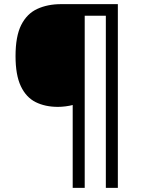

<svg xmlns="http://www.w3.org/2000/svg" viewBox="-20 -780 695 927"><path d="M549 127H491V-704H389V127H331V-273Q316 -269 296.5 -266.5Q277 -264 260 -264Q198 -264 152 -287Q106 -310 80.5 -364Q55 -418 55 -509Q55 -605 82.5 -659.5Q110 -714 160 -737Q210 -760 275 -760H549Z"/></svg>

Font: Noto Naskh Arabic
Style: Regular
Weight: 400
Designer: Monotype Design Team, David Williams, Mohamad Dakak and Nizar Qandah
Foundry: Monotype Imaging Inc.
Version: Version 2.013